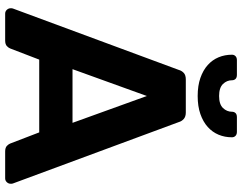

<svg xmlns="http://www.w3.org/2000/svg" viewBox="-117 -821 938 744"><g transform="rotate(90 352.0 -449.0)"><path d="M33 0Q24 0 18 -6.5Q12 -13 12 -21Q12 -23 12 -25.5Q12 -28 13 -30L251 -673Q254 -684 262.5 -692Q271 -700 288 -700H416Q432 -700 441 -692Q450 -684 453 -673L691 -30Q692 -28 692 -25.5Q692 -23 692 -21Q692 -13 686 -6.5Q680 0 671 0H567Q552 0 545 -7Q538 -14 536 -20L493 -132H211L168 -20Q166 -14 159 -7Q152 0 137 0ZM248 -261H456L352 -549ZM352 -746Q312 -746 282 -756.5Q252 -767 232 -785Q212 -803 202 -827Q192 -851 192 -879Q192 -887 197.5 -892.5Q203 -898 213 -898H270Q281 -898 286 -892.5Q291 -887 291 -879Q291 -859 305.5 -844Q320 -829 352 -829Q384 -829 398.5 -844Q413 -859 413 -879Q413 -887 418 -892.5Q423 -898 434 -898H491Q501 -898 506.5 -892.5Q512 -887 512 -879Q512 -851 502 -827Q492 -803 472 -785Q452 -767 422 -756.5Q392 -746 352 -746Z"/></g></svg>

Font: Fz Rubik SemBd
Style: Regular
Weight: 600
Designer: Hubert and Fischer
Foundry: Hubert and Fischer
Version: Vit hóa bi FontZin.com